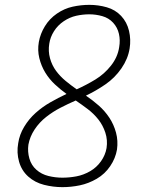

<svg xmlns="http://www.w3.org/2000/svg" viewBox="-20 -763 616 791"><path d="M237 8Q273 8 309 0.5Q345 -7 378.5 -26.5Q412 -46 434 -78.5Q456 -111 462 -147Q467 -183 458 -216.5Q449 -250 430.5 -278Q412 -306 387 -328Q362 -350 334 -369Q376 -389 414.5 -415.5Q453 -442 480 -481Q507 -520 514 -563Q520 -600 511.5 -636Q503 -672 479 -697.5Q455 -723 420 -733Q385 -743 348 -743Q314 -743 279.5 -735.5Q245 -728 214.5 -707Q184 -686 165 -655Q146 -624 140 -590Q134 -556 142 -523.5Q150 -491 166.5 -464Q183 -437 206 -415.5Q229 -394 254 -376Q220 -360 187.5 -341.5Q155 -323 127 -298Q99 -273 79.5 -240.5Q60 -208 55 -173Q48 -134 58.5 -97Q69 -60 96.5 -35.5Q124 -11 161.5 -1.5Q199 8 237 8ZM237 -31Q208 -31 179.5 -38Q151 -45 130 -63.5Q109 -82 101 -110Q93 -138 97 -167Q103 -200 122.5 -229.5Q142 -259 170 -281Q198 -303 229 -319Q260 -335 292 -349Q317 -332 341.5 -313.5Q366 -295 385 -271Q404 -247 414 -216.5Q424 -186 419 -153Q414 -124 396 -98.5Q378 -73 351 -57.5Q324 -42 295 -36.5Q266 -31 237 -31ZM296 -395Q273 -411 250.5 -429.5Q228 -448 211 -471Q194 -494 186 -523Q178 -552 183 -583Q187 -610 202.5 -634.5Q218 -659 242.5 -675.5Q267 -692 294 -698Q321 -704 348 -704Q375 -704 401.5 -696.5Q428 -689 446 -669.5Q464 -650 470 -623.5Q476 -597 471 -569Q465 -528 437.5 -493Q410 -458 373 -435.5Q336 -413 296 -395Z"/></svg>

Font: Iosevka Sparkle XLtObl
Style: Regular
Weight: 200
Italic angle: -9°
Designer: Belleve Invis
Foundry: Belleve Invis
Version: Version 4.5.0; ttfautohint (v1.8.3)